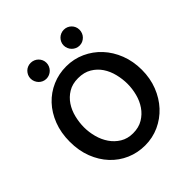

<svg xmlns="http://www.w3.org/2000/svg" viewBox="-193 -801 985 985"><g transform="rotate(-45 299.0 -308.5)"><path d="M561 -236.8Q561 -175.3 540.5 -123Q520 -70.8 484.4 -32.2Q448.7 6.3 400.9 28.1Q353 49.8 298.8 49.8Q244.6 49.8 197.3 29.3Q149.9 8.8 114.5 -29.1Q79.1 -66.9 58.6 -119.6Q38.1 -172.4 38.1 -236.8Q38.1 -301.8 58.6 -354.7Q79.1 -407.7 114.5 -445.3Q149.9 -482.9 197.3 -503.4Q244.6 -523.9 298.8 -523.9Q353 -523.9 400.9 -502.2Q448.7 -480.5 484.4 -442.1Q520 -403.8 540.5 -351.3Q561 -298.8 561 -236.8ZM458 -237.8Q458 -272.9 449.2 -308.8Q440.4 -344.7 421.4 -373.3Q402.3 -401.9 372.1 -419.9Q341.8 -438 298.8 -438Q257.3 -438 227.5 -419.9Q197.8 -401.9 178.7 -373.3Q159.7 -344.7 150.9 -308.8Q142.1 -272.9 142.1 -237.8Q142.1 -202.6 151.6 -167Q161.1 -131.3 180.7 -102.8Q200.2 -74.2 229.7 -56.2Q259.3 -38.1 298.8 -38.1Q340.3 -38.1 370.4 -56.2Q400.4 -74.2 419.9 -102.8Q439.5 -131.3 448.7 -167Q458 -202.6 458 -237.8ZM480 -608.4Q480 -596.7 475.6 -585.9Q471.2 -575.2 463.4 -567.4Q455.6 -559.6 445.3 -554.9Q435.1 -550.3 422.9 -550.3Q411.1 -550.3 400.6 -554.9Q390.1 -559.6 382.3 -567.4Q374.5 -575.2 369.9 -585.9Q365.2 -596.7 365.2 -608.4Q365.2 -620.6 369.9 -630.9Q374.5 -641.1 382.3 -648.9Q390.1 -656.7 400.6 -661.1Q411.1 -665.5 422.9 -665.5Q435.1 -665.5 445.3 -661.1Q455.6 -656.7 463.4 -648.9Q471.2 -641.1 475.6 -630.9Q480 -620.6 480 -608.4ZM240.2 -608.4Q240.2 -596.7 235.6 -585.9Q231 -575.2 223.1 -567.4Q215.3 -559.6 204.6 -554.9Q193.8 -550.3 182.1 -550.3Q170.4 -550.3 159.9 -554.9Q149.4 -559.6 141.8 -567.4Q134.3 -575.2 129.6 -585.9Q125 -596.7 125 -608.4Q125 -620.6 129.6 -630.9Q134.3 -641.1 141.8 -648.9Q149.4 -656.7 159.9 -661.1Q170.4 -665.5 182.1 -665.5Q193.8 -665.5 204.6 -661.1Q215.3 -656.7 223.1 -648.9Q231 -641.1 235.6 -630.9Q240.2 -620.6 240.2 -608.4Z"/></g></svg>

Font: McLaren
Style: Regular
Weight: 400
Designer: Astigmatic (AOETI)
Foundry: Astigmatic (AOETI)
Version: Version 1.000